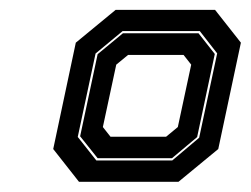

<svg xmlns="http://www.w3.org/2000/svg" viewBox="-20 -720 504 386"><path d="M138.8 -354.5 87 -420.4 132.4 -634.2 212.4 -700.1H412.4L464.3 -634.2L418.8 -420.4L338.8 -354.5ZM173.7 -397.4H326.3L380.4 -443.1L416.6 -612.7L381.7 -657.5H226.5L172.1 -612.4L136.3 -444.7ZM176.3 -401.9 141.1 -446 176.3 -611.1 227.1 -653.1H379.1L411.8 -611.5L376.3 -444.4L325.7 -401.9ZM202.2 -445.1H313.9L337.5 -464.6L364.4 -590L349.1 -609.5H237.4L213.7 -590L186.8 -464.6Z"/></svg>

Font: Tourney ExtraBold
Style: Italic
Weight: 800
Italic angle: -12°
Version: Version 1.015